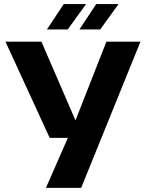

<svg xmlns="http://www.w3.org/2000/svg" viewBox="-20 -906 704 926"><path d="M201.6 0 321.6 -273.7 329.8 -289 493.2 -705H657.4L371.5 0ZM219.6 -241.1 6.4 -705H179.7L357.9 -293.4H375.3V-241.1ZM363.1 -764 444.2 -886.5H551.9L463.3 -764ZM206.4 -764 287.5 -886.5H395.2L306.6 -764Z"/></svg>

Font: TikTok Sans Light
Style: Regular
Weight: 300
Version: Version 4.000